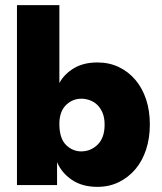

<svg xmlns="http://www.w3.org/2000/svg" viewBox="-20 -720 629 747"><path d="M46 0V-700H211V-397Q230 -432 267.5 -454.5Q305 -477 359 -477Q405 -477 442.5 -459Q480 -441 507 -409Q534 -377 548.5 -333Q563 -289 563 -236Q563 -183 548.5 -138.5Q534 -94 507 -62Q480 -30 442.5 -11.5Q405 7 359 7Q300 7 260 -20Q220 -47 202 -89V0ZM297 -336Q263 -336 238 -312.5Q213 -289 211 -244V-234Q212 -180 237.5 -155.5Q263 -131 296 -131Q333 -131 360 -157.5Q387 -184 387 -235Q387 -262 379 -281Q371 -300 358.5 -312Q346 -324 329.5 -330Q313 -336 297 -336Z"/></svg>

Font: Tilda Sans Black
Style: Regular
Weight: 900
Designer: ParaType Ltd
Foundry: ParaType Ltd
Version: Version 1.009